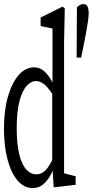

<svg xmlns="http://www.w3.org/2000/svg" viewBox="-29 -847 473 956"><path d="M386.7 -826.7Q400.9 -826.7 406.7 -814.7Q412.6 -802.7 412.6 -781.7Q412.6 -765.1 408.7 -738.8Q404.8 -712.4 399.4 -682.9Q394 -653.3 388.2 -625L375 -560.1H352.5L354 -811Q363.3 -819.3 370.8 -823Q378.4 -826.7 386.7 -826.7ZM134.3 89.4Q90.8 89.4 58.8 52.2Q26.9 15.1 8.8 -51.5Q-9.3 -118.2 -9.3 -206.1Q-9.3 -298.3 10.7 -366.7Q30.8 -435.1 64.2 -473.4Q97.7 -511.7 140.6 -511.7Q159.2 -511.7 175.8 -502.9Q192.4 -494.1 209.2 -472.9Q226.1 -451.7 242.7 -415H252.4L245.1 -357.4Q215.3 -407.2 193.6 -425.3Q171.9 -443.4 151.9 -443.4Q125 -443.4 103 -418.7Q81.1 -394 67.6 -342Q54.2 -290 54.2 -208.5Q54.2 -130.4 66.7 -79.3Q79.1 -28.3 101.3 -3.7Q123.5 21 152.3 21Q179.2 21 199.7 -1.2Q220.2 -23.4 244.1 -76.7L251 -20H242.7Q230 15.1 213.6 39.6Q197.3 64 178.2 76.7Q159.2 89.4 134.3 89.4ZM238.3 85.9 231 -35.6V-37.6V-389.2L232.4 -404.8V-705.1L173.3 -717.3V-759.8L282.7 -814L293.5 -805.2L290 -633.3V15.6L347.7 30.8V73.2Z"/></svg>

Font: Scarab Serif
Style: Condensed
Weight: 400
Designer: John Roberts
Foundry: Scarab
Version: 1.0